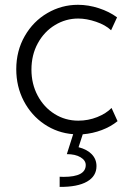

<svg xmlns="http://www.w3.org/2000/svg" viewBox="-20 -543 534 784"><path d="M239.7 179.2Q330.1 179.2 330.1 130.9Q330.1 111.8 308.8 99.1Q287.6 86.4 252.9 86.4L278.8 4.9Q214.4 0 161.1 -35.9Q107.9 -71.8 77.1 -130.6Q46.4 -189.5 46.4 -260.3Q46.4 -335.4 81.1 -395.8Q115.7 -456.1 173.6 -489.7Q231.4 -523.4 298.3 -523.4Q340.8 -523.4 383.5 -509.5Q426.3 -495.6 458 -472.2L433.6 -419.4Q411.1 -440.9 372.3 -454.1Q333.5 -467.3 299.3 -467.3Q248.5 -467.3 204.6 -440.7Q160.6 -414.1 134.5 -366.5Q108.4 -318.8 108.4 -258.8Q108.4 -200.2 133.8 -152.6Q159.2 -105 202.9 -77.6Q246.6 -50.3 299.8 -50.3Q340.3 -50.3 377 -64.9Q413.6 -79.6 435.5 -102.1L460 -48.3Q432.6 -25.9 395.8 -12Q358.9 2 317.9 5.4L300.8 58.1Q335.4 66.9 354.7 86.9Q374 106.9 374 135.3Q374 176.3 335.4 198.5Q296.9 220.7 223.6 220.2V178.7Q229.5 179.2 239.7 179.2Z"/></svg>

Font: Reddit Sans Light
Style: Regular
Weight: 300
Designer: Stephen Hutchings
Foundry: Reddit
Version: Version 1.013